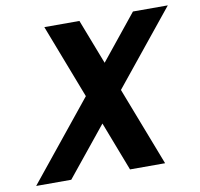

<svg xmlns="http://www.w3.org/2000/svg" viewBox="-76 -750 865 830"><g transform="rotate(-10 356.5 -335.0)"><path d="M171 -670 296 -345 17 0H171L346 -216L429 0H583L450 -345L713 -670H560L401 -473L325 -670Z"/></g></svg>

Font: LT Wave Mono Bold
Style: Italic
Weight: 700
Designer: Daniel Lyons
Version: Version 2.5 (Glyphs App)